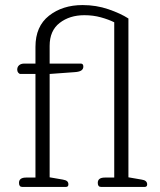

<svg xmlns="http://www.w3.org/2000/svg" viewBox="-20 -738 631 758"><path d="M55 -16Q55 -37 83 -37H120V-446H61Q56 -446 52 -451Q48 -456 48 -463Q48 -474 55.5 -480.5Q63 -487 76 -487H120V-553Q120 -634 173.5 -676Q227 -718 306 -718Q360 -718 408 -701.5Q456 -685 487 -665V-38L539 -29Q561 -26 561 -10Q561 0 551 0H379Q366 0 366 -16Q366 -37 394 -37H431V-650Q409 -661 378.5 -669.5Q348 -678 313 -678Q255 -678 215.5 -647.5Q176 -617 176 -557V-487H299Q309 -487 309 -475Q309 -465 300.5 -459.5Q292 -454 272 -453L176 -446V-38L228 -29Q240 -27 245 -22.5Q250 -18 250 -10Q250 0 240 0H68Q55 0 55 -16Z"/></svg>

Font: Maitree Light
Style: Regular
Weight: 300
Designer: CadsonDemak Team
Foundry: CadsonDemak
Version: Version 1.001